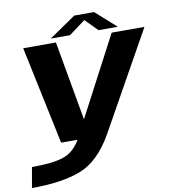

<svg xmlns="http://www.w3.org/2000/svg" viewBox="-124 -814 1022 1136"><g transform="rotate(-10 386.5 -246.0)"><path d="M192 0H467L796.5 -589H599.5L349.5 -113.5H349L264.5 -589H68ZM-24.5 234.5Q156.5 234.5 269.2 191.2Q382 148 467 0L291 -0.5Q250 70 185.2 91.2Q120.5 112.5 -3 112ZM238.5 -617H354L453 -690.5L525.5 -617H641.5L518 -727H399Z"/></g></svg>

Font: Anybody Expanded
Style: Bold Italic
Weight: 700
Width: 7
Italic angle: -10°
Version: Version 1.113;gftools[0.9.25]